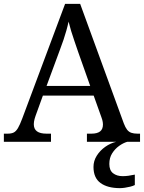

<svg xmlns="http://www.w3.org/2000/svg" viewBox="-20 -734 745 994"><path d="M0 0V-42H19Q39 -42 51 -48Q63 -54 73 -71Q83 -88 95 -120L317 -714H395L621 -95Q629 -74 638 -62.5Q647 -51 660 -46.5Q673 -42 692 -42H705V0H430V-42H453Q483 -42 498 -53.5Q513 -65 513 -90Q513 -96 512 -101.5Q511 -107 509.5 -113.5Q508 -120 505 -127L465 -239H202L164 -134Q161 -126 159 -118Q157 -110 156 -103.5Q155 -97 155 -91Q155 -66 171.5 -54Q188 -42 221 -42H244V0ZM221 -289H447L385 -464Q375 -494 365.5 -521Q356 -548 348.5 -573Q341 -598 335 -622Q330 -598 323.5 -575.5Q317 -553 309 -528.5Q301 -504 289 -473ZM601 240Q537 240 500.5 213.5Q464 187 464 130Q464 99 481 72Q498 45 525 26Q552 7 582 0H639Q618 6 596.5 21.5Q575 37 560.5 60Q546 83 546 115Q546 148 565.5 163Q585 178 615 178Q629 178 644.5 176Q660 174 678 170V224Q668 229 654 232.5Q640 236 626 238Q612 240 601 240Z"/></svg>

Font: Noto Serif Tamil
Style: Regular
Weight: 400
Designer: Indian Type Foundry, Tom Grace, and the Monotype Design Team
Foundry: Monotype Imaging Inc.
Version: Version 2.003